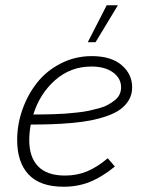

<svg xmlns="http://www.w3.org/2000/svg" viewBox="-20 -710 547 737"><path d="M432.6 -689.9 346.7 -547.9H316.9L389.6 -689.9ZM487.3 -374.5Q487.3 -348.1 475.1 -326.9Q462.9 -305.7 442.6 -290.8Q422.4 -275.9 391.8 -265.1Q361.3 -254.4 329.1 -248Q296.9 -241.7 255.6 -238Q214.4 -234.4 178 -233.2Q141.6 -231.9 98.1 -231.9Q92.3 -202.1 92.3 -171.9Q92.3 -106.4 126.5 -71.3Q160.6 -36.1 229.5 -36.1Q275.4 -36.1 314.2 -52.2Q353 -68.4 393.6 -102.5L420.9 -70.8Q372.1 -30.8 325.7 -12Q279.3 6.8 224.1 6.8Q134.3 6.8 90.1 -39.8Q45.9 -86.4 45.9 -172.9Q45.9 -232.4 66.2 -289.8Q86.4 -347.2 122.6 -392.8Q158.7 -438.5 213.6 -466.6Q268.6 -494.6 332.5 -494.6Q406.7 -494.6 447 -460Q487.3 -425.3 487.3 -374.5ZM330.6 -454.6Q251 -454.6 191.9 -402.6Q132.8 -350.6 107.9 -270.5Q130.9 -270.5 145.8 -270.8Q160.6 -271 187 -271.7Q213.4 -272.5 231.9 -273.9Q250.5 -275.4 276.1 -278.1Q301.8 -280.8 320.1 -284.7Q338.4 -288.6 359.1 -294.2Q379.9 -299.8 394 -307.6Q408.2 -315.4 420.4 -325Q432.6 -334.5 438.7 -347.2Q444.8 -359.9 444.8 -375Q444.8 -409.2 414.1 -431.9Q383.3 -454.6 330.6 -454.6Z"/></svg>

Font: HK Grotesk Light Legacy Italic
Style: Regular
Weight: 300
Italic angle: -13°
Designer: Alfredo Marco Pradil
Foundry: Hanken Design Co.
Version: Version 2.022;PS 002.022;hotconv 1.0.88;makeotf.lib2.5.64775